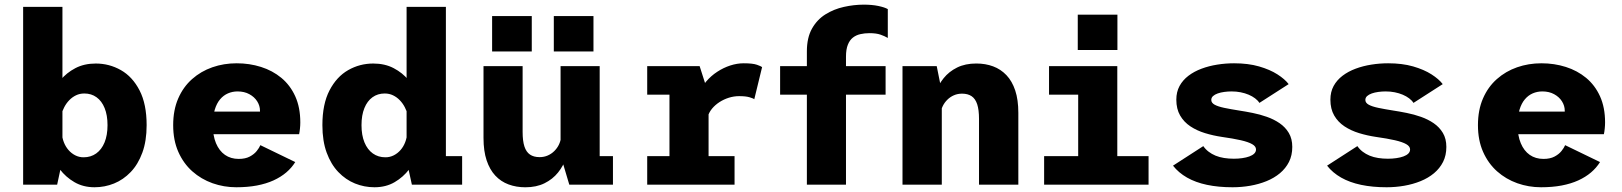

<svg xmlns="http://www.w3.org/2000/svg" viewBox="-20 -779 6844 810"><path d="M77.6 0V-750H243.4V-103.9L221.1 0ZM379 11Q330.9 11 294.1 -10.5Q257.3 -31.9 232.3 -65Q207.3 -98 194.7 -133.8Q182.1 -169.6 182.1 -198.1L241 -218.7Q242 -198.1 249.2 -179.4Q256.4 -160.6 268.8 -146.3Q281.1 -132 297.5 -123.7Q313.8 -115.4 332.7 -115.4Q363.1 -115.4 385.8 -131.6Q408.6 -147.9 421.1 -178.2Q433.6 -208.6 433.6 -251Q433.6 -293.2 421.4 -323Q409.3 -352.9 387.3 -368.7Q365.4 -384.6 335.9 -384.6Q316.5 -384.6 300.6 -376.9Q284.6 -369.2 272.1 -356.2Q259.6 -343.3 251.1 -326.9Q242.6 -310.6 238 -293.3L184.3 -314.6Q184.3 -342.9 197.2 -376.7Q210.1 -410.4 235.3 -441.1Q260.4 -471.8 297.8 -491.4Q335.1 -511 384 -511Q441 -511 490 -483.2Q539 -455.4 568.8 -397.6Q598.6 -339.9 598.6 -251Q598.6 -184.2 580.5 -134.9Q562.5 -85.6 531.4 -53.2Q500.4 -20.8 461.1 -4.9Q421.9 11 379 11Z M976.8 11Q924.6 11 876.6 -6Q828.6 -23.1 791.3 -56.2Q754 -89.4 732.3 -138.3Q710.6 -187.2 710.6 -251Q710.6 -314.8 731.8 -363.5Q752.9 -412.2 790.3 -445.3Q827.6 -478.4 875.9 -495.2Q924.1 -512 978.4 -512Q1032.7 -512 1081.2 -496.6Q1129.7 -481.3 1167 -450.5Q1204.3 -419.6 1225.6 -372.7Q1246.9 -325.7 1246.9 -262.5Q1246.9 -250.4 1245.5 -236.8Q1244.2 -223.2 1241.9 -212.9H843.6V-308.3H1076.8Q1076.8 -309.4 1076.8 -310Q1076.8 -310.7 1076.8 -311.8Q1076.8 -332.8 1065.1 -351.4Q1053.4 -370 1032.1 -381.6Q1010.9 -393.3 982.1 -393.3Q960.8 -393.3 941.8 -385.1Q922.7 -376.9 908.4 -359.9Q894.1 -343 886 -316.2Q877.8 -289.4 877.8 -252.3Q877.8 -206.9 891.2 -174.8Q904.7 -142.7 929.1 -125.6Q953.6 -108.6 987.1 -108.6Q1015.1 -108.6 1033.7 -118.5Q1052.3 -128.4 1063.1 -142Q1073.9 -155.6 1078.4 -166.6L1225.6 -95.3Q1210.4 -70.9 1187.5 -51.4Q1164.6 -32 1133.8 -17.9Q1103 -3.9 1063.8 3.6Q1024.6 11 976.8 11Z M1559.7 11Q1516.9 11 1477.6 -4.9Q1438.4 -20.8 1407.3 -53.2Q1376.2 -85.6 1358.2 -134.9Q1340.1 -184.2 1340.1 -251Q1340.1 -339.9 1370.1 -397.6Q1400.1 -455.4 1448.9 -483.2Q1497.7 -511 1554.7 -511Q1603.6 -511 1640.9 -491.4Q1678.3 -471.8 1703.4 -441.1Q1728.6 -410.4 1741.5 -376.7Q1754.4 -342.9 1754.4 -314.6L1700.7 -293.3Q1696.1 -310.6 1687.6 -326.9Q1679.1 -343.3 1666.6 -356.2Q1654.1 -369.2 1638.1 -376.9Q1622.2 -384.6 1602.9 -384.6Q1573.4 -384.6 1551.4 -368.7Q1529.4 -352.9 1517.3 -323Q1505.1 -293.2 1505.1 -251Q1505.1 -208.6 1517.6 -178.2Q1530.1 -147.9 1552.9 -131.6Q1575.6 -115.4 1606 -115.4Q1624.9 -115.4 1641.2 -123.7Q1657.6 -132 1670 -146.3Q1682.4 -160.6 1689.5 -179.4Q1696.7 -198.1 1697.7 -218.7L1756.6 -198.1Q1756.6 -169.6 1744 -133.8Q1731.4 -98 1706.4 -65Q1681.4 -31.9 1644.8 -10.5Q1608.2 11 1559.7 11ZM1861.1 -750V-46.2L1787 -120.4H1929.6V0H1717.6L1695.3 -102V-750Z M2196.3 11.1Q2158.1 11.1 2125.6 -0.9Q2093.1 -12.9 2069.6 -38.1Q2046 -63.3 2032.9 -102.7Q2019.8 -142.1 2019.8 -196.9V-500H2184.8V-222.4Q2184.8 -184.4 2192.4 -161Q2200.1 -137.6 2215.9 -126.9Q2231.8 -116.1 2256.4 -116.1Q2275.1 -116.1 2290.8 -123Q2306.4 -129.8 2318.3 -141.6Q2330.3 -153.4 2337.5 -168Q2344.7 -182.7 2346.6 -198L2379.1 -180Q2379.1 -146.6 2368 -113Q2356.9 -79.3 2334.2 -51.1Q2311.6 -22.9 2277.2 -5.9Q2242.9 11.1 2196.3 11.1ZM2381.7 0 2344.9 -123.5V-500H2509.9V-88.1L2485.9 -120.3H2565.9V0ZM2056.1 -711.1H2223.4V-561.9H2056.1ZM2316.4 -711.1H2483.7V-561.9H2316.4Z M2710.4 0V-120.3H2804.3V-379.7H2710.4V-500H2931.6L2969.3 -382.1V-120.3H3078.9V0ZM2966.6 -288.7 2913.9 -316.7Q2914.1 -351.1 2926.4 -381Q2938.6 -410.9 2959.1 -435Q2979.6 -459.1 3005.9 -476.2Q3032.1 -493.4 3060.8 -502.7Q3089.4 -512 3117.1 -512Q3155.9 -512 3173.5 -505.7Q3191.1 -499.4 3195.1 -495.9L3162.1 -360.3Q3158.3 -363.9 3142.3 -368.6Q3126.3 -373.4 3098.3 -373.4Q3076.2 -373.4 3055 -366.8Q3033.8 -360.1 3015.5 -348.4Q2997.3 -336.6 2984.4 -321.2Q2971.6 -305.8 2966.6 -288.7Z M3384 0V-562.1Q3384 -620.1 3405.6 -658.3Q3427.1 -696.5 3462.5 -718.5Q3497.9 -740.5 3540.2 -749.9Q3582.4 -759.4 3624.2 -759.4Q3658.9 -759.4 3685.6 -753.8Q3712.4 -748.1 3725.4 -740.6V-618.9Q3712.9 -626.4 3694.8 -632.8Q3676.7 -639.1 3648.1 -639.1Q3627.9 -639.1 3609.8 -635Q3591.6 -630.9 3578.1 -620.3Q3564.5 -609.7 3556.8 -590.1Q3549 -570.6 3549 -539.9V0ZM3271.1 -379.7V-500H3716.1V-379.7Z M3787.4 0V-500H3931.8L3953.2 -393.4V0ZM4110.2 0V-277.6Q4110.2 -315.6 4102.6 -339Q4094.9 -362.4 4079.1 -373.1Q4063.2 -383.9 4038.6 -383.9Q4019.9 -383.9 4004.2 -377Q3988.6 -370.2 3976.7 -358.4Q3964.7 -346.6 3957.5 -332Q3950.3 -317.3 3948.4 -302L3915.9 -320Q3915.9 -353.4 3927 -387Q3938.1 -420.7 3960.8 -448.9Q3983.4 -477.1 4017.8 -494.1Q4052.1 -511.1 4098.7 -511.1Q4137.4 -511.1 4169.6 -499.1Q4201.9 -487.1 4225.9 -461.9Q4249.9 -436.7 4263 -397.3Q4276.1 -357.9 4276.1 -303.1V0Z M4384.9 0V-120.3H4528.6V-379.7H4405.6V-500H4693.6V-120.3H4825.5V0ZM4526.8 -717.1H4694.1V-568H4526.8Z M5179.9 11Q5120 11 5071.9 0.8Q5023.8 -9.4 4987.9 -29.8Q4952.1 -50.2 4928.6 -80.1L5056.4 -162.6Q5065.9 -148.9 5078.9 -139Q5091.9 -129.1 5108.2 -122.3Q5124.6 -115.6 5144.1 -112.5Q5163.6 -109.4 5185.4 -109.4Q5204.2 -109.4 5221 -111.9Q5237.9 -114.3 5250.9 -119.1Q5264 -123.9 5271.4 -131.2Q5278.8 -138.6 5278.8 -148.4Q5278.8 -161.6 5262.6 -170.8Q5246.5 -180.1 5214.6 -187.4Q5182.7 -194.7 5134.3 -201.5Q5097.9 -206.9 5063.6 -217.4Q5029.2 -227.9 5001.9 -246Q4974.6 -264.1 4958.6 -291.8Q4942.6 -319.4 4942.6 -358.6Q4942.6 -391.1 4956.2 -416.2Q4969.9 -441.2 4993.8 -459.4Q5017.7 -477.6 5049 -489.2Q5080.4 -500.9 5115.4 -506.4Q5150.5 -512 5186.2 -512Q5245.6 -512 5291.6 -498.8Q5337.6 -485.5 5369.1 -465.3Q5400.6 -445.1 5416.5 -424.1L5293.1 -344.9Q5286.5 -355.4 5274.9 -364.1Q5263.3 -372.9 5247.8 -379.5Q5232.2 -386.1 5214 -389.7Q5195.8 -393.3 5175.9 -393.3Q5160.2 -393.3 5144.9 -391.2Q5129.6 -389.2 5117.2 -384.8Q5104.9 -380.4 5097.5 -373.7Q5090.1 -367 5090.1 -357.3Q5090.1 -345.1 5104.4 -337.2Q5118.8 -329.4 5145.1 -323.9Q5171.4 -318.4 5207.5 -312.7Q5234.1 -308.7 5264.8 -302.5Q5295.4 -296.4 5324.9 -286Q5354.4 -275.6 5378.5 -259.1Q5402.6 -242.6 5417.2 -218.1Q5431.8 -193.6 5431.8 -159.1Q5431.8 -123.7 5418 -96.1Q5404.1 -68.6 5379.7 -48.2Q5355.3 -27.9 5323.1 -14.8Q5291 -1.8 5254.5 4.6Q5218 11 5179.9 11Z M5829.9 11Q5770 11 5721.9 0.8Q5673.8 -9.4 5637.9 -29.8Q5602.1 -50.2 5578.6 -80.1L5706.4 -162.6Q5715.9 -148.9 5728.9 -139Q5741.9 -129.1 5758.2 -122.3Q5774.6 -115.6 5794.1 -112.5Q5813.6 -109.4 5835.4 -109.4Q5854.2 -109.4 5871 -111.9Q5887.9 -114.3 5900.9 -119.1Q5914 -123.9 5921.4 -131.2Q5928.8 -138.6 5928.8 -148.4Q5928.8 -161.6 5912.6 -170.8Q5896.5 -180.1 5864.6 -187.4Q5832.7 -194.7 5784.3 -201.5Q5747.9 -206.9 5713.6 -217.4Q5679.2 -227.9 5651.9 -246Q5624.6 -264.1 5608.6 -291.8Q5592.6 -319.4 5592.6 -358.6Q5592.6 -391.1 5606.2 -416.2Q5619.9 -441.2 5643.8 -459.4Q5667.7 -477.6 5699 -489.2Q5730.4 -500.9 5765.4 -506.4Q5800.5 -512 5836.2 -512Q5895.6 -512 5941.6 -498.8Q5987.6 -485.5 6019.1 -465.3Q6050.6 -445.1 6066.5 -424.1L5943.1 -344.9Q5936.5 -355.4 5924.9 -364.1Q5913.3 -372.9 5897.8 -379.5Q5882.2 -386.1 5864 -389.7Q5845.8 -393.3 5825.9 -393.3Q5810.2 -393.3 5794.9 -391.2Q5779.6 -389.2 5767.2 -384.8Q5754.9 -380.4 5747.5 -373.7Q5740.1 -367 5740.1 -357.3Q5740.1 -345.1 5754.4 -337.2Q5768.8 -329.4 5795.1 -323.9Q5821.4 -318.4 5857.5 -312.7Q5884.1 -308.7 5914.8 -302.5Q5945.4 -296.4 5974.9 -286Q6004.4 -275.6 6028.5 -259.1Q6052.6 -242.6 6067.2 -218.1Q6081.8 -193.6 6081.8 -159.1Q6081.8 -123.7 6068 -96.1Q6054.1 -68.6 6029.7 -48.2Q6005.3 -27.9 5973.1 -14.8Q5941 -1.8 5904.5 4.6Q5868 11 5829.9 11Z M6481.3 11Q6429.1 11 6381.1 -6Q6333.1 -23.1 6295.8 -56.2Q6258.5 -89.4 6236.8 -138.3Q6215.1 -187.2 6215.1 -251Q6215.1 -314.8 6236.3 -363.5Q6257.4 -412.2 6294.8 -445.3Q6332.1 -478.4 6380.4 -495.2Q6428.6 -512 6482.9 -512Q6537.2 -512 6585.7 -496.6Q6634.2 -481.3 6671.5 -450.5Q6708.8 -419.6 6730.1 -372.7Q6751.4 -325.7 6751.4 -262.5Q6751.4 -250.4 6750 -236.8Q6748.7 -223.2 6746.4 -212.9H6348.1V-308.3H6581.3Q6581.3 -309.4 6581.3 -310Q6581.3 -310.7 6581.3 -311.8Q6581.3 -332.8 6569.6 -351.4Q6557.9 -370 6536.6 -381.6Q6515.4 -393.3 6486.6 -393.3Q6465.3 -393.3 6446.2 -385.1Q6427.2 -376.9 6412.9 -359.9Q6398.6 -343 6390.5 -316.2Q6382.3 -289.4 6382.3 -252.3Q6382.3 -206.9 6395.8 -174.8Q6409.2 -142.7 6433.6 -125.6Q6458.1 -108.6 6491.6 -108.6Q6519.6 -108.6 6538.2 -118.5Q6556.8 -128.4 6567.6 -142Q6578.4 -155.6 6582.9 -166.6L6730.1 -95.3Q6714.9 -70.9 6692 -51.4Q6669.1 -32 6638.3 -17.9Q6607.5 -3.9 6568.3 3.6Q6529.1 11 6481.3 11Z"/></svg>

Font: Trispace Thin
Style: Regular
Weight: 100
Designer: Tyler Finck
Foundry: Etcetera Type Company
Version: Version 1.210